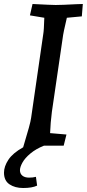

<svg xmlns="http://www.w3.org/2000/svg" viewBox="-66 -730 435 962"><path d="M-46 135Q-46 104 -24 70.5Q-2 37 50 8Q69 -55 78.5 -89.5Q88 -124 90 -140L151 -561Q154 -576 156 -641L84 -653L97 -710Q192 -705 213 -705Q243 -705 317 -709L349 -710L344 -648L269 -641Q251 -566 248 -539L194 -170Q187 -116 185 -63L267 -56L253 0H154Q114 16 86.5 39Q59 62 46.5 84.5Q34 107 34 123Q34 140 46 150Q58 160 80 160Q99 160 114 156L120 200Q95 212 50 212Q9 212 -18.5 193.5Q-46 175 -46 135Z"/></svg>

Font: Andada Pro Medium
Style: Italic
Weight: 500
Italic angle: -7°
Designer: Carolina Giovagnoli
Foundry: Huerta Tipografica
Version: Version 3.005; ttfautohint (v1.8.4)